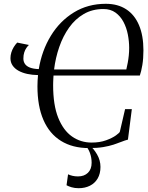

<svg xmlns="http://www.w3.org/2000/svg" viewBox="-20 -771 778 1010"><path d="M448 8Q361.5 8 300.8 -29.8Q240 -67.5 208.5 -140Q177 -212.5 177 -317Q177 -332 177.8 -346.8Q178.5 -361.5 180 -376Q149.5 -376.5 123.2 -382.2Q97 -388 77.2 -399Q57.5 -410 46.2 -426.5Q35 -443 35 -464.5Q35 -480 39.5 -494.8Q44 -509.5 52 -522.8Q60 -536 70.5 -547L132 -534.5Q125.5 -528.5 118.8 -518.8Q112 -509 107.5 -495.2Q103 -481.5 103 -462.5Q103 -447 111.2 -434.8Q119.5 -422.5 137.5 -415.5Q155.5 -408.5 184 -407.5Q200 -505 247.5 -582.8Q295 -660.5 368.8 -705.8Q442.5 -751 536.5 -751Q599.5 -751 643.8 -722.2Q688 -693.5 711.2 -638.8Q734.5 -584 734.5 -506Q734.5 -463.5 728.8 -429Q723 -394.5 715.5 -373.5H261.5Q261 -365 260.5 -356.5Q260 -348 259.8 -339.5Q259.5 -331 259.5 -322.5Q259.5 -218.5 286.2 -151.8Q313 -85 358.8 -53Q404.5 -21 462 -21Q505 -21 538 -33Q571 -45 590.2 -59Q609.5 -73 610.5 -78.5L638 -197H673.5L653 -36.5Q637 -32.5 619 -25.2Q601 -18 577.5 -10.2Q554 -2.5 522.5 2.8Q491 8 448 8ZM644.5 -405.5Q648.5 -422.5 652 -441Q655.5 -459.5 657.5 -479.5Q659.5 -499.5 659.5 -519Q659.5 -553.5 652.5 -589.5Q645.5 -625.5 629.5 -655.8Q613.5 -686 587.5 -704.8Q561.5 -723.5 524 -723.5Q465.5 -723.5 420.5 -697.2Q375.5 -671 343.5 -626Q311.5 -581 291.8 -524Q272 -467 264.5 -405.5ZM394 219Q372.5 219 356.2 214Q340 209 330 203.5L338 146Q349 151 361.8 154Q374.5 157 390.5 157Q423 157 442.5 138Q462 119 462 85Q462 58 453.2 33.8Q444.5 9.5 425.5 -11.5L442.5 -13L446.5 -11.5Q472.5 10 490.5 41.2Q508.5 72.5 508.5 107Q508.5 142.5 493.8 167.8Q479 193 453 206Q427 219 394 219Z"/></svg>

Font: Merriweather 144pt Light
Style: Italic
Weight: 300
Italic angle: -7.8°
Version: Version 2.101